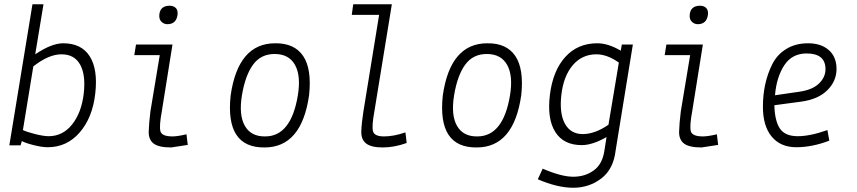

<svg xmlns="http://www.w3.org/2000/svg" viewBox="-20 -685 4040 905"><path d="M24 0 133 -665H185L146 -429Q223 -481 278 -481Q364 -481 403 -419.5Q442 -358 429 -244Q416 -130 355.5 -60.5Q295 9 205 9Q179 9 140.5 -0.5Q102 -10 83 -20L77 0ZM137 -372 88 -72Q106 -63 146 -53Q186 -43 209 -43Q276 -43 320 -98.5Q364 -154 374.5 -242.5Q385 -331 358 -380Q331 -429 270 -429Q209 -429 137 -372Z M731 -616Q735 -658 780 -658Q797 -658 808 -648Q819 -638 817 -616Q811 -571 769 -571Q753 -571 741 -582.5Q729 -594 731 -616ZM865 -2 859 -52Q817 -42 793 -42Q742 -42 736 -67Q730 -92 743 -162L793 -475H621L613 -425H733L689 -160Q682 -103 681 -65Q680 -27 704 -8.5Q728 10 787 10Z M1227 10Q1041 12 1067 -234Q1102 -481 1277 -481Q1368 -482 1409 -421Q1450 -360 1437 -237Q1402 10 1227 10ZM1230 -42Q1352 -42 1384 -236Q1399 -328 1370.5 -379Q1342 -430 1276 -430.5Q1210 -431 1173 -380.5Q1136 -330 1120.5 -236.5Q1105 -143 1134 -92Q1163 -41 1230 -42Z M1693 -160 1767 -615H1638L1645 -665H1827L1745 -162Q1732 -92 1738 -67Q1744 -42 1790 -42Q1836 -42 1891 -61L1897 -11Q1838 10 1784 10Q1730 10 1706 -8.5Q1682 -27 1683 -65Q1684 -103 1693 -160Z M2227 10Q2041 12 2067 -234Q2102 -481 2277 -481Q2368 -482 2409 -421Q2450 -360 2437 -237Q2402 10 2227 10ZM2230 -42Q2352 -42 2384 -236Q2399 -328 2370.5 -379Q2342 -430 2276 -430.5Q2210 -431 2173 -380.5Q2136 -330 2120.5 -236.5Q2105 -143 2134 -92Q2163 -41 2230 -42Z M2829 24 2839 -39Q2773 -1 2722 -1Q2637 -1 2598 -62Q2558 -124 2572 -238Q2586 -352 2644.5 -416.5Q2703 -481 2795 -481Q2847 -481 2906 -446L2911 -475H2963L2882 23Q2872 112 2814.5 156Q2757 200 2682 200Q2607 200 2515 160L2538 110Q2626 148 2682 148Q2738 148 2779 118Q2820 88 2829 24ZM2848 -97 2897 -390Q2842 -429 2791 -429Q2724 -429 2680 -378Q2636 -326 2626 -238Q2616 -150 2643 -101.5Q2670 -53 2727 -53Q2784 -53 2848 -97Z M3231 -616Q3235 -658 3280 -658Q3297 -658 3308 -648Q3319 -638 3317 -616Q3311 -571 3269 -571Q3253 -571 3241 -582.5Q3229 -594 3231 -616ZM3365 -2 3359 -52Q3317 -42 3293 -42Q3242 -42 3236 -67Q3230 -92 3243 -162L3293 -475H3121L3113 -425H3233L3189 -160Q3182 -103 3181 -65Q3180 -27 3204 -8.5Q3228 10 3287 10Z M3686 -454Q3729 -481 3789.5 -481Q3850 -481 3886.5 -449Q3923 -417 3923 -360Q3923 -303 3880 -260Q3837 -217 3757 -206L3630 -189Q3632 -114 3656.5 -78.5Q3681 -43 3740 -43Q3799 -43 3880 -72L3889 -22Q3808 9 3733.5 9Q3659 9 3617.5 -41Q3576 -91 3576 -182Q3576 -294 3620 -382Q3643 -428 3686 -454ZM3633 -236 3750 -253Q3810 -262 3840.5 -291.5Q3871 -321 3871 -359Q3871 -433 3782 -433Q3713 -433 3676.5 -377Q3640 -321 3633 -236Z"/></svg>

Font: TypoPRO Lekton
Style: Italic
Weight: 400
Italic angle: -9.3°
Designer: Paolo Mazzetti, Luciano Perondi, Raffaele Flato, Elena Papassissa, Emilio Macchia, Michela Povoleri, Tobias Seemiller, R
Version: Version 3.000